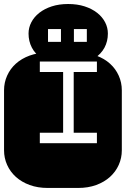

<svg xmlns="http://www.w3.org/2000/svg" viewBox="-22 -929 622 949"><path d="M174.8 -272.9V-221.2H457V-272.9H342.3V-573.2H457V-625H174.8V-573.2H290V-272.9ZM364.3 -668.9Q413.6 -668.9 453.6 -654.3Q493.7 -639.6 521.7 -614.3Q549.8 -588.9 564.9 -554.9Q580.1 -521 580.1 -482.9V-186Q580.1 -147.9 564.9 -114Q549.8 -80.1 521.7 -54.7Q493.7 -29.3 453.6 -14.6Q413.6 0 364.3 0H213.9Q164.6 0 124.5 -14.6Q84.5 -29.3 56.4 -54.7Q28.3 -80.1 13.2 -114Q-2 -147.9 -2 -186V-482.9Q-2 -521 13.2 -554.9Q28.3 -588.9 56.4 -614.3Q84.5 -639.6 124.5 -654.3Q164.6 -668.9 213.9 -668.9ZM407.2 -722.2V-785.2H343.3V-722.2ZM184.1 -641.1Q151.9 -662.1 135.5 -693.6Q119.1 -725.1 119.1 -763.2Q119.1 -792.5 132.8 -818.8Q146.5 -845.2 172.1 -865.5Q197.8 -885.7 233.9 -897.5Q270 -909.2 314.9 -909.2Q359.9 -909.2 396.2 -897.5Q432.6 -885.7 458.3 -865.5Q483.9 -845.2 497.6 -818.8Q511.2 -792.5 511.2 -763.2Q511.2 -724.6 494.4 -693.4Q477.5 -662.1 445.3 -641.1ZM279.3 -722.2V-785.2H215.3V-722.2Z"/></svg>

Font: Monofett
Style: Regular
Weight: 400
Designer: vernon adams
Foundry: vernon adams
Version: Version 1.000